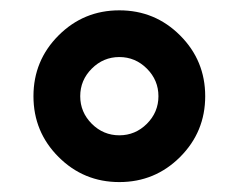

<svg xmlns="http://www.w3.org/2000/svg" viewBox="-20 -727 473 381"><path d="M337.4 -656.7Q387.2 -606.9 387.2 -536.1Q387.2 -465.3 337.4 -415.5Q287.6 -365.7 216.8 -365.7Q146 -365.7 96.2 -415.5Q46.4 -465.3 46.4 -536.1Q46.4 -606.9 96.2 -656.7Q146 -706.5 216.8 -706.5Q287.6 -706.5 337.4 -656.7ZM271.5 -481.4Q294.4 -504.4 294.4 -536.1Q294.4 -567.9 271.5 -590.8Q248.5 -613.8 216.8 -613.8Q185.1 -613.8 162.1 -590.8Q139.2 -567.9 139.2 -536.1Q139.2 -504.4 162.1 -481.4Q185.1 -458.5 216.8 -458.5Q248.5 -458.5 271.5 -481.4Z"/></svg>

Font: Basically A Sans Serif Medium
Style: Regular
Weight: 500
Designer: Hyung-Suk Kim
Foundry: Mental Design
Version: 1.000